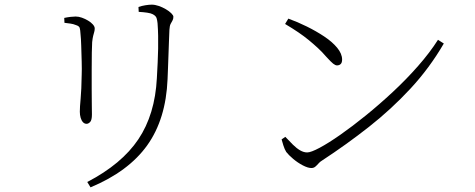

<svg xmlns="http://www.w3.org/2000/svg" viewBox="-20 -754 2040 825"><path d="M355 28Q503 -49 574.5 -155.5Q646 -262 654 -418Q656 -454 657.5 -485.5Q659 -517 659.5 -545Q660 -573 659.5 -600Q659 -627 657 -654Q656 -665 653 -675.5Q650 -686 636 -693Q629 -697 612.5 -699.5Q596 -702 576 -703L575 -724Q589 -729 605 -731.5Q621 -734 632 -734Q646 -734 662 -728.5Q678 -723 692.5 -714.5Q707 -706 716 -697Q725 -688 725 -682Q725 -672 721 -665.5Q717 -659 713 -651Q709 -643 708 -626Q707 -604 706 -576.5Q705 -549 704 -520.5Q703 -492 702 -464.5Q701 -437 700 -414Q693 -242 612.5 -129.5Q532 -17 369 51ZM352 -222Q343 -222 336.5 -229Q330 -236 326.5 -248Q323 -260 323 -274Q323 -294 326.5 -330.5Q330 -367 331 -432Q332 -455 331 -489.5Q330 -524 329 -557Q328 -590 326 -607Q325 -626 322.5 -634Q320 -642 307 -646Q295 -651 283.5 -652.5Q272 -654 257 -656L256 -677Q270 -680 283 -681.5Q296 -683 305 -683Q318 -683 332 -678Q346 -673 358.5 -665.5Q371 -658 379 -649Q387 -640 387 -632Q387 -624 385 -617Q383 -610 380.5 -600.5Q378 -591 376 -573Q375 -560 374.5 -527.5Q374 -495 374 -454V-372Q374 -331 374.5 -301Q375 -271 375 -262Q375 -238 367.5 -230Q360 -222 352 -222Z M1318 -32Q1303 -32 1281 -43.5Q1259 -55 1239.5 -71.5Q1220 -88 1210 -101Q1203 -112 1197.5 -129.5Q1192 -147 1190 -155L1206 -166Q1223 -148 1238.5 -132.5Q1254 -117 1269.5 -108Q1285 -99 1300 -99Q1316 -99 1353.5 -119Q1391 -139 1442.5 -175Q1494 -211 1552 -258Q1610 -305 1668 -359Q1726 -413 1776.5 -470.5Q1827 -528 1862 -583L1887 -567Q1826 -462 1744 -373.5Q1662 -285 1565.5 -209Q1469 -133 1362 -63Q1355 -59 1348.5 -51.5Q1342 -44 1335 -38Q1328 -32 1318 -32ZM1428 -473Q1421 -473 1411.5 -480.5Q1402 -488 1382 -510Q1364 -531 1345.5 -548Q1327 -565 1307 -581.5Q1287 -598 1262 -615Q1237 -632 1205 -651L1219 -674Q1258 -660 1298.5 -640Q1339 -620 1373.5 -597Q1408 -574 1429 -548.5Q1450 -523 1450 -498Q1450 -485 1444 -479Q1438 -473 1428 -473Z"/></svg>

Font: Noto Serif HK ExtraLight ExtraLight
Style: Regular
Weight: 250
Version: Version 2.003-H1;hotconv 1.1.1;makeotfexe 2.6.0